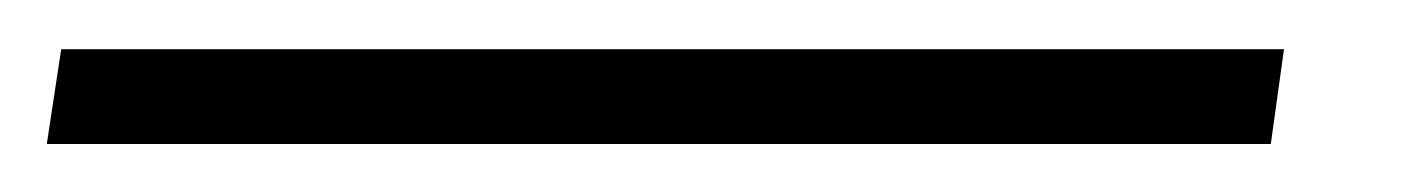

<svg xmlns="http://www.w3.org/2000/svg" viewBox="-74 24 594 80"><path d="M461 44.5 455.5 84H-54.5L-48.5 44.5Z"/></svg>

Font: Merriweather 24pt
Style: Italic
Weight: 400
Italic angle: -7.8°
Designer: Eben Sorkin
Foundry: Eben Sorkin
Version: Version 2.101